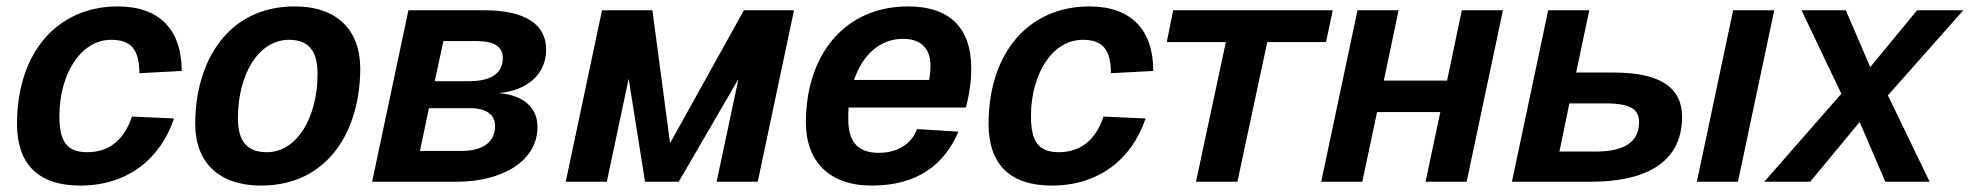

<svg xmlns="http://www.w3.org/2000/svg" viewBox="-20 -566 6135 598"><path d="M230 12C375 12 479 -69 522 -197L391 -203C366 -128 318 -92 252 -92C191 -92 165 -122 165 -204C165 -336 232 -442 326 -442C388 -442 414 -412 414 -338L546 -345C546 -471 479 -546 347 -546C160 -546 33 -404 33 -180C33 -56 98 12 230 12Z M793 12C1002 12 1102 -159 1102 -353C1102 -471 1031 -546 898 -546C689 -546 588 -374 588 -180C588 -62 660 12 793 12ZM811 -92C751 -92 721 -124 721 -198C721 -334 785 -442 880 -442C940 -442 969 -409 969 -336C969 -200 905 -92 811 -92Z M1139 0H1404C1534 0 1654 -58 1654 -171C1654 -231 1610 -270 1533 -276C1622 -284 1681 -334 1681 -412C1681 -492 1613 -534 1488 -534H1252ZM1334 -313 1361 -438H1466C1521 -438 1546 -419 1546 -386C1546 -336 1508 -313 1439 -313ZM1288 -96 1316 -229H1446C1495 -229 1522 -208 1522 -174C1522 -120 1479 -96 1418 -96Z M1742 0H1870L1938 -321L1989 0H2094L2280 -320L2212 0H2340L2453 -534H2297L2067 -120L2012 -534H1855Z M2695 12C2836 12 2921 -52 2965 -156L2836 -164C2818 -115 2773 -90 2717 -90C2655 -90 2622 -121 2622 -195C2622 -207 2622 -220 2623 -231H2988C2998 -266 3005 -310 3005 -353C3005 -481 2936 -546 2809 -546C2607 -546 2490 -391 2490 -185C2490 -64 2562 12 2695 12ZM2793 -445C2846 -445 2878 -417 2878 -362C2878 -342 2876 -329 2874 -317H2640C2667 -396 2721 -445 2793 -445Z M3256 12C3401 12 3505 -69 3548 -197L3417 -203C3392 -128 3344 -92 3278 -92C3217 -92 3191 -122 3191 -204C3191 -336 3258 -442 3352 -442C3414 -442 3440 -412 3440 -338L3572 -345C3572 -471 3505 -546 3373 -546C3186 -546 3059 -404 3059 -180C3059 -56 3124 12 3256 12Z M3705 0H3834L3927 -435H4110L4131 -534H3634L3614 -435H3798Z M4095 0H4223L4269 -217H4466L4420 0H4548L4661 -534H4533L4487 -315H4290L4336 -534H4208Z M5265 0H5393L5506 -534H5378ZM4689 0H4936C5090 0 5219 -50 5219 -202C5219 -292 5152 -340 5008 -340H4889L4930 -534H4802ZM4837 -94 4868 -244H4980C5063 -244 5085 -223 5085 -185C5085 -115 5025 -94 4949 -94Z M5475 0H5618L5772 -186L5852 0H5990L5860 -269L6095 -534H5951L5805 -357L5729 -534H5591L5715 -274Z"/></svg>

Font: Geist SemiBold
Style: Italic
Weight: 600
Italic angle: -12°
Designer: Basement.studio, Andrés Briganti, Mateo Zaragoza
Foundry: Basement.studio, Vercel, Andrés Briganti, Guido Ferreyra, Mateo Zaragoza
Version: Version 1.500